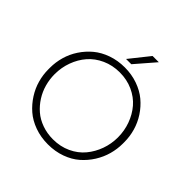

<svg xmlns="http://www.w3.org/2000/svg" viewBox="-241 -1139 1351 1351"><g transform="rotate(45 435.0 -463.5)"><path d="M452.1 -796.9H399.9L517.1 -943.8H579.1ZM64.9 -358.9V-375Q64.9 -430.2 80.3 -484.1Q95.7 -538.1 127.2 -585.9Q158.7 -633.8 202.4 -670.2Q246.1 -706.5 306.4 -727.8Q366.7 -749 436 -749Q504.9 -749 564.9 -727.8Q625 -706.5 668.5 -670.2Q711.9 -633.8 743.2 -585.9Q774.4 -538.1 789.8 -484.1Q805.2 -430.2 805.2 -375V-358.9Q805.2 -305.2 790.5 -252.2Q775.9 -199.2 745.4 -150.6Q714.8 -102.1 672.1 -64.7Q629.4 -27.3 568.4 -5.1Q507.3 17.1 436 17.1Q364.7 17.1 303.5 -5.1Q242.2 -27.3 199.2 -64.7Q156.2 -102.1 125.2 -150.6Q94.2 -199.2 79.6 -252.2Q64.9 -305.2 64.9 -358.9ZM436 -33.2Q508.8 -33.2 569.1 -61.3Q629.4 -89.4 668.5 -136.5Q707.5 -183.6 728.8 -242.9Q750 -302.2 750 -366.2Q750 -432.1 728 -492.4Q706.1 -552.7 666.7 -598.6Q627.4 -644.5 567.4 -671.9Q507.3 -699.2 436 -699.2Q364.3 -699.2 304 -671.9Q243.7 -644.5 203.9 -598.6Q164.1 -552.7 142.1 -492.4Q120.1 -432.1 120.1 -366.2Q120.1 -315.4 133.5 -266.8Q147 -218.3 173.8 -176Q200.7 -133.8 237.8 -101.8Q274.9 -69.8 326.2 -51.5Q377.4 -33.2 436 -33.2Z"/></g></svg>

Font: Sora ExtraLight
Style: Regular
Weight: 200
Designer: Jonathan Barnbrook, Julián Moncada
Foundry: Barnbrook Fonts
Version: Version 2.000